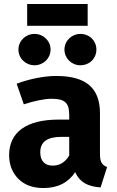

<svg xmlns="http://www.w3.org/2000/svg" viewBox="-20 -931 588 968"><path d="M422 -911H117V-801H422ZM154 -760C109 -760 73 -725 73 -681C73 -637 109 -602 154 -602C199 -602 235 -637 235 -681C235 -725 199 -760 154 -760ZM385 -760C341 -760 305 -725 305 -681C305 -637 341 -602 385 -602C432 -602 466 -637 466 -681C466 -725 432 -760 385 -760ZM484 -360C484 -485 416 -548 264 -548C204 -548 131 -534 64 -509L100 -405C152 -422 204 -433 239 -433C306 -433 329 -414 329 -351V-328H275C114 -328 26 -265 26 -149C26 -100 42 -60 73 -29C104 2 146 17 199 17C271 17 324 -10 359 -63C382 -12 422 9 487 14L520 -89C495 -98 484 -114 484 -154ZM245 -96C206 -96 183 -120 183 -163C183 -216 218 -241 290 -241H329V-147C309 -113 281 -96 245 -96Z"/></svg>

Font: Fira Sans
Style: Bold
Weight: 700
Designer: Carrois Corporate & Edenspiekermann AG
Foundry: Carrois Corporate GbR & Edenspiekermann AG
Version: Version 4.203